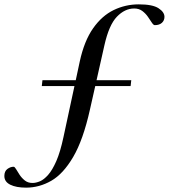

<svg xmlns="http://www.w3.org/2000/svg" viewBox="-70 -745 776 882"><path d="M50 117Q4.5 117 -22.8 103.5Q-50 90 -50 63.5Q-50 41.5 -36 31.2Q-22 21 -7.5 21Q-2.5 21 4 32.2Q10.5 43.5 20.2 58.2Q30 73 44.2 84.2Q58.5 95.5 79.5 95.5Q95 95.5 113.5 87.8Q132 80 151.2 58.2Q170.5 36.5 188.8 -5.2Q207 -47 221.5 -115L272 -349.5H122L125 -376.5H278L296.5 -463Q317 -557 357.5 -614.8Q398 -672.5 452.2 -698.8Q506.5 -725 567.5 -725Q631 -725 658.2 -707.2Q685.5 -689.5 685.5 -667.5Q685.5 -651 673.8 -640.2Q662 -629.5 641 -629.5Q635 -629.5 627.5 -641Q620 -652.5 609.5 -667.8Q599 -683 583.8 -694.5Q568.5 -706 546.5 -706Q503.5 -706 467 -668.2Q430.5 -630.5 409.5 -536.5L373.5 -376.5H533L530 -349.5H367.5L343 -241Q312 -102 266.2 -24Q220.5 54 165.5 85.5Q110.5 117 50 117Z"/></svg>

Font: Newsreader Display
Style: Italic
Weight: 400
Italic angle: -17°
Designer: Hugues Gentile
Foundry: Production Type
Version: Version 1.001